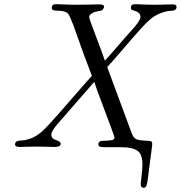

<svg xmlns="http://www.w3.org/2000/svg" viewBox="-20 -703 863 917"><path d="M51.8 -13.2Q51.8 -24.4 61.3 -28.3Q70.8 -32.2 85.4 -32.2Q100.1 -32.2 126 -41.5Q151.9 -50.8 176.8 -71.8Q202.6 -92.8 302.7 -208.5Q402.8 -324.2 418.9 -340.8Q381.8 -436 342.8 -547.9Q315.9 -625 304.9 -637.9Q293.9 -650.9 256.8 -651.9Q252.9 -651.9 251 -651.9Q227.1 -651.9 227.1 -666Q227.1 -683.1 247.1 -683.1Q250 -683.1 262.5 -682.6Q274.9 -682.1 296.4 -681.2Q317.9 -680.2 344.2 -680.2Q380.4 -680.2 415.3 -681.2Q450.2 -682.1 453.1 -682.1Q477.1 -682.1 477.1 -670.9Q477.1 -666 472.4 -659.9Q467.8 -653.8 464.8 -652.8L454.1 -650.9Q442.9 -648.9 433.3 -646Q423.8 -643.1 414.8 -636.5Q405.8 -629.9 405.8 -621.1Q405.8 -616.2 419.4 -579.6Q433.1 -543 452.6 -491.5Q472.2 -439.9 481 -413.1Q484.9 -418 490 -423.6Q495.1 -429.2 505.6 -440.7Q516.1 -452.1 528.6 -467Q541 -481.9 568.1 -512.5Q595.2 -543 626 -578.1Q650.9 -608.9 650.9 -621.8Q650.9 -634.8 642.3 -641.8Q633.8 -648.9 621.8 -651.9Q609.9 -654.8 607.9 -657.2Q605 -660.2 605 -666Q605 -683.1 625 -683.1Q627.9 -683.1 639.9 -682.6Q651.9 -682.1 673.3 -681.2Q694.8 -680.2 721.2 -680.2Q743.2 -680.2 769 -681.2Q794.9 -682.1 799.8 -682.1Q814 -682.1 818.6 -679.4Q823.2 -676.8 823.2 -669.9Q823.2 -658.7 814.2 -654.8Q805.2 -650.9 791.5 -650.9Q777.8 -650.9 753.9 -642.8Q730 -634.8 707 -618.2Q686 -603 647.9 -560.5Q609.9 -518.1 563 -463.1Q516.1 -408.2 492.2 -382.8Q497.1 -367.7 507.1 -342.3Q517.1 -316.9 520 -307.1L607.9 -69.8Q616.7 -45.9 628.9 -39.1Q641.1 -32.2 681.2 -30.8Q696.3 -30.8 701.7 -27.8Q707 -24.9 707 -15.1Q707 -8.3 706.1 -2.9Q701.2 35.2 693.8 89.8Q685.1 166 680.9 179.9Q676.8 193.8 666 193.8Q651.9 193.8 651.9 175.8Q651.9 169.9 656 138.4Q660.2 106.9 660.2 82Q660.2 36.1 639.2 19Q616.2 0 556.2 0H481.9Q458 0 453.1 -4.9Q444.3 -14.6 455.1 -25.9Q459 -30.8 477.5 -30.8Q496.1 -30.8 511.5 -33.4Q526.9 -36.1 526.9 -44.9Q526.9 -49.8 509.5 -96.9Q492.2 -144 467 -210Q441.9 -275.9 430.2 -312L253.9 -109.9Q225.1 -75.7 225.1 -61Q225.1 -41 247.6 -33.9Q270 -26.9 270 -17.1Q270 -1 238.8 -1Q231.9 -1 202.9 -2Q173.8 -2.9 150.9 -2.9Q129.9 -2.9 105 -2Q80.1 -1 75.2 -1Q51.8 -1 51.8 -13.2Z"/></svg>

Font: CMU Classical Serif
Style: Italic
Weight: 500
Italic angle: -14.04°
Version: Version 0.7.0